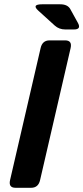

<svg xmlns="http://www.w3.org/2000/svg" viewBox="-20 -892 396 912"><path d="M161.6 -841.8Q128.9 -871.6 180.2 -871.6H266.1Q301.3 -871.6 314 -848.6L350.1 -783.2Q367.2 -752 331.1 -752H290.5Q260.7 -752 240.2 -770.5ZM53.7 0Q19.5 0 27.8 -36.6L172.9 -663.6Q181.2 -700.2 215.3 -700.2H289.6Q323.7 -700.2 315.4 -663.6L170.4 -36.6Q162.1 0 127.9 0Z"/></svg>

Font: Istok
Style: Bold Italic
Weight: 700
Italic angle: -13°
Designer: Andrey V. Panov
Foundry: Andrey V. Panov
Version: Version 1.0.3